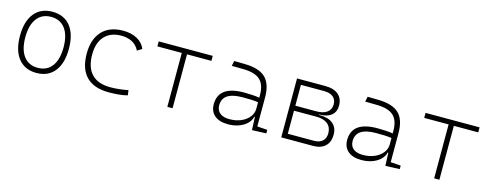

<svg xmlns="http://www.w3.org/2000/svg" viewBox="-24 -1073 4150 1629"><g transform="rotate(15 2051.0 -258.5)"><path d="M293 9.8Q191.4 9.8 134.8 -60.5Q78.1 -130.9 78.1 -258.8Q78.1 -387.2 134.8 -457.3Q191.4 -527.3 293 -527.3Q395 -527.3 451.4 -457.3Q507.8 -387.2 507.8 -258.8Q507.8 -130.9 451.4 -60.5Q395 9.8 293 9.8ZM293 -35.2Q373 -35.2 417 -93.5Q460.9 -151.9 460.9 -258.8Q460.9 -365.7 417 -424.1Q373 -482.4 293 -482.4Q212.9 -482.4 168.9 -424.1Q125 -365.7 125 -258.8Q125 -151.9 168.9 -93.5Q212.9 -35.2 293 -35.2Z M928.7 9.8Q798.3 9.8 731.2 -58.6Q664.1 -127 664.1 -259.8Q664.1 -386.7 729.2 -457Q794.4 -527.3 915 -527.3Q986.3 -527.3 1037.4 -499.3Q1088.4 -471.2 1109.9 -419.9L1069.3 -394Q1043 -443.4 1001.7 -462.9Q960.4 -482.4 911.1 -482.4Q816.4 -482.4 763.7 -425.8Q710.9 -369.1 710.9 -264.6Q710.9 -151.4 766.6 -93.3Q822.3 -35.2 930.7 -35.2Q970.7 -35.2 1010 -39.6Q1049.3 -43.9 1086.9 -51.8L1092.8 -7.3Q1052.7 2.9 1011 6.3Q969.2 9.8 928.7 9.8Z M1441.9 0V-473.6H1227.5V-517.6H1702.1V-473.6H1487.8V0Z M2186.5 4.9 2181.6 -109.4H2175.8Q2168.5 -75.2 2140.9 -48.3Q2113.3 -21.5 2070.8 -5.9Q2028.3 9.8 1976.6 9.8Q1899.9 9.8 1858.2 -25.4Q1816.4 -60.5 1816.4 -124Q1816.4 -286.1 2040 -286.1Q2078.1 -286.1 2113 -283.9Q2147.9 -281.7 2175.3 -276.9V-297.9Q2175.3 -391.1 2129.6 -432.9Q2084 -474.6 1982.4 -476.1L1879.9 -477.5L1889.6 -522.5L1982.4 -521Q2108.4 -519 2165.3 -464.6Q2222.2 -410.2 2222.2 -291.5V-37.1L2311.5 -30.8V0ZM2175.3 -236.8Q2144.5 -241.7 2107.7 -242.7Q2070.8 -243.7 2037.6 -243.7Q1863.3 -243.7 1863.3 -127.4Q1863.3 -83 1893.1 -59.1Q1922.9 -35.2 1976.6 -35.2Q2033.2 -35.2 2078.1 -54.4Q2123 -73.7 2149.2 -106.7Q2175.3 -139.6 2175.3 -181.2Z M2442.4 0V-517.6H2691.4Q2765.6 -517.6 2806.2 -483.2Q2846.7 -448.7 2846.7 -385.7Q2846.7 -330.6 2808.8 -300.5Q2771 -270.5 2702.1 -270.5V-266.6H2710.9Q2785.2 -266.6 2825.7 -232.7Q2866.2 -198.7 2866.2 -136.7Q2866.2 -71.8 2828.4 -35.9Q2790.5 0 2721.7 0ZM2488.3 -43.9H2717.8Q2766.1 -43.9 2792.7 -68.1Q2819.3 -92.3 2819.3 -136.7Q2819.3 -189 2784.7 -217.8Q2750 -246.6 2686.5 -246.6H2488.3ZM2488.3 -290.5H2673.8Q2733.9 -290.5 2766.8 -315.4Q2799.8 -340.3 2799.8 -385.7Q2799.8 -427.7 2771.5 -450.7Q2743.2 -473.6 2691.4 -473.6H2488.3Z M3358.4 4.9 3353.5 -109.4H3347.7Q3340.3 -75.2 3312.7 -48.3Q3285.2 -21.5 3242.7 -5.9Q3200.2 9.8 3148.4 9.8Q3071.8 9.8 3030 -25.4Q2988.3 -60.5 2988.3 -124Q2988.3 -286.1 3211.9 -286.1Q3250 -286.1 3284.9 -283.9Q3319.8 -281.7 3347.2 -276.9V-297.9Q3347.2 -391.1 3301.5 -432.9Q3255.9 -474.6 3154.3 -476.1L3051.8 -477.5L3061.5 -522.5L3154.3 -521Q3280.3 -519 3337.2 -464.6Q3394 -410.2 3394 -291.5V-37.1L3483.4 -30.8V0ZM3347.2 -236.8Q3316.4 -241.7 3279.5 -242.7Q3242.7 -243.7 3209.5 -243.7Q3035.2 -243.7 3035.2 -127.4Q3035.2 -83 3064.9 -59.1Q3094.7 -35.2 3148.4 -35.2Q3205.1 -35.2 3250 -54.4Q3294.9 -73.7 3321 -106.7Q3347.2 -139.6 3347.2 -181.2Z M3785.6 0V-473.6H3571.3V-517.6H4045.9V-473.6H3831.5V0Z"/></g></svg>

Font: Cascadia Mono NF ExtraLight
Style: Regular
Weight: 200
Monospace: yes
Designer: Aaron Bell
Foundry: Saja Typeworks
Version: Version 2404.023; ttfautohint (v1.8.4)